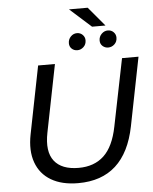

<svg xmlns="http://www.w3.org/2000/svg" viewBox="-65 -1065 897 1126"><g transform="rotate(-5 384.0 -502.0)"><path d="M350 8Q254 8 190.5 -29.5Q127 -67 102 -137Q77 -207 96 -302L175 -700H274L195 -303Q173 -193 216.5 -137Q260 -81 360 -81Q452 -81 509 -134.5Q566 -188 589 -304L669 -700H766L686 -297Q625 8 350 8ZM594 -769Q575 -769 561 -781.5Q547 -794 547 -814Q547 -837 563 -853Q579 -869 600 -869Q620 -869 633.5 -855.5Q647 -842 647 -823Q647 -799 631 -784Q615 -769 594 -769ZM413 -769Q393 -769 379.5 -781.5Q366 -794 366 -814Q366 -837 381.5 -853Q397 -869 418 -869Q438 -869 451.5 -855.5Q465 -842 465 -823Q465 -799 449 -784Q433 -769 413 -769ZM510 -899 384 -1012H494L589 -899Z"/></g></svg>

Font: Montserrat Medium
Style: Italic
Weight: 500
Italic angle: -11.3°
Designer: Julieta Ulanovsky
Foundry: Julieta Ulanovsky
Version: Version 9.000; ttfautohint (v1.8.4.7-5d5b)